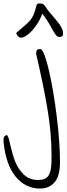

<svg xmlns="http://www.w3.org/2000/svg" viewBox="-131 -679 387 1117"><path d="M-110 149Q-110 146 -110.5 135Q-111 124 -106.5 116.5Q-102 109 -92 107Q-87 108 -82.5 120Q-78 132 -72 161Q-59 218 -43 260Q-27 302 6 335Q39 368 91 368Q133 368 149.5 345Q166 322 168 272L169 230Q169 98 145.5 -42.5Q122 -183 79 -367Q80 -371 81 -379.5Q82 -388 87.5 -391Q93 -394 106 -394Q128 -381 154.5 -265.5Q181 -150 199.5 1.5Q218 153 218 265Q218 346 186 382Q154 418 103 418Q17 418 -40 348.5Q-97 279 -110 149ZM168 -518Q142 -566 115 -600Q103 -565 80.5 -532.5Q58 -500 33.5 -480Q9 -460 -8 -460Q-27 -460 -37 -487L-1 -518Q27 -542 40 -555.5Q53 -569 63 -590.5Q73 -612 82 -650Q85 -659 98 -659Q114 -659 121.5 -654Q129 -649 139 -632Q147 -618 182 -579Q188 -571 199 -558Q210 -545 215 -538Q228 -518 232 -507Q236 -496 236 -483Q236 -472 230.5 -468Q225 -464 214 -464Q203 -464 193 -477Q183 -490 168 -518Z"/></svg>

Font: Indie Flower
Style: Regular
Weight: 400
Designer: Kimberly Geswein
Foundry: Kimberly Geswein
Version: Version 2.000